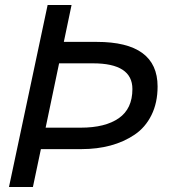

<svg xmlns="http://www.w3.org/2000/svg" viewBox="-20 -750 681 770"><path d="M267 -730 236 -582H368Q612 -582 612 -403Q612 -338 587.5 -288.5Q563 -239 520 -210Q477 -181 423.5 -166.5Q370 -152 307 -152H144L112 0H16L171 -730ZM163 -238H304Q402 -238 456.5 -276Q511 -314 511 -393Q511 -496 353 -496H217Z"/></svg>

Font: Nacelle
Style: Italic
Weight: 400
Italic angle: -12°
Designer: Sora Sagano
Foundry: Sora Sagano
Version: Version 1.000;FEAKit 1.0